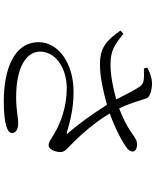

<svg xmlns="http://www.w3.org/2000/svg" viewBox="78 -886 843 1040"><g transform="rotate(90 500.0 -365.5)"><path d="M350 -723C407 -724 432 -726 449 -700C472 -667 493 -620 518 -573C459 -556 383 -542 332 -542C253 -542 224 -563 163 -612L145 -596C200 -519 237 -484 332 -485C397 -485 485 -505 547 -523C596 -446 649 -371 700 -313C707 -305 705 -304 695 -306C650 -320 572 -342 477 -342C324 -342 208 -261 208 -153C208 -17 360 36 527 36C652 36 700 17 700 -9C700 -30 678 -42 648 -42C613 -42 580 -31 504 -31C348 -31 259 -84 259 -161C259 -243 346 -305 458 -305C560 -305 644 -272 703 -238C731 -222 746 -207 767 -207C789 -207 804 -245 803 -273C802 -290 794 -299 770 -322C706 -383 642 -458 594 -538C679 -568 754 -609 785 -634C799 -646 805 -663 796 -674C785 -687 756 -689 737 -681C708 -667 678 -631 567 -589C539 -646 526 -695 512 -737C507 -755 467 -767 430 -767C408 -767 379 -759 346 -742Z"/></g></svg>

Font: Source Han Serif AKR9
Style: Regular
Weight: 400
Designer: Ryoko NISHIZUKA 西塚涼子 (kana & ideographs); Frank Grießhammer (Latin, Greek & Cyrillic); Sandoll Communications 산돌커뮤니케이션, 
Foundry: Adobe Systems Incorporated
Version: Version 1.005;hotconv 1.0.107;makeotfexe 2.5.65593